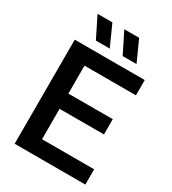

<svg xmlns="http://www.w3.org/2000/svg" viewBox="-223 -1065 1059 1182"><g transform="rotate(30 306.0 -474.0)"><path d="M73 0V-740H570.5V-631.5H205V-108.5H575.5V0ZM153.5 -324.5V-433H520.5V-324.5ZM379 -800 305 -948H410.5L477.5 -800ZM188.5 -800 115 -948H220.5L287 -800Z"/></g></svg>

Font: Encode Sans SC SemiBold
Style: Regular
Weight: 600
Version: Version 3.002